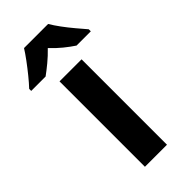

<svg xmlns="http://www.w3.org/2000/svg" viewBox="-293 -817 868 868"><g transform="rotate(-45 140.5 -383.0)"><path d="M212 0H71V-546H212ZM218 -766Q231 -744 250.5 -717.5Q270 -691 291.5 -665.5Q313 -640 331 -619V-606H240Q217 -621 190.5 -642.5Q164 -664 140 -690Q115 -664 89.5 -643Q64 -622 42 -606H-50V-619Q-32 -638 -10.5 -664.5Q11 -691 31 -718Q51 -745 64 -766Z"/></g></svg>

Font: Noto Sans SemiCondensed
Style: Regular
Weight: 400
Width: 4
Version: Version 2.013